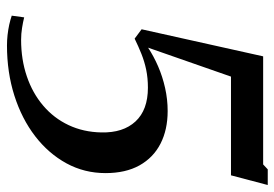

<svg xmlns="http://www.w3.org/2000/svg" viewBox="-141 -655 806 564"><g transform="rotate(90 262.0 -373.0)"><path d="M31 -41Q45 -37.5 62 -34.8Q79 -32 97 -32Q155 -32 204.2 -48.8Q253.5 -65.5 290.2 -96.8Q327 -128 347.5 -171.5Q368 -215 369 -267.5Q370.5 -331.5 336.8 -368Q303 -404.5 237.5 -404.5Q209.5 -404.5 185.2 -399.5Q161 -394.5 138.5 -385.5Q116 -376.5 93.5 -365.5L66 -386L145.5 -743H463L477.5 -756.5H523.5L495 -648.5H205L120 -405Q145 -421.5 175 -434.5Q205 -447.5 238.5 -455Q272 -462.5 306 -462.5Q361 -462.5 402 -441.5Q443 -420.5 465.8 -379.8Q488.5 -339 488.5 -280Q488.5 -218 459.8 -165.2Q431 -112.5 380 -73.2Q329 -34 260.8 -12.2Q192.5 9.5 113.5 9.5Q98.5 9.5 82.8 7.8Q67 6 52.2 2.8Q37.5 -0.5 26 -4.5Z"/></g></svg>

Font: Merriweather 96pt Medium
Style: Italic
Weight: 500
Italic angle: -7.8°
Version: Version 2.101